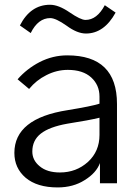

<svg xmlns="http://www.w3.org/2000/svg" viewBox="-20 -778 590 815"><path d="M117.2 -134.8Q117.2 -97.7 148.4 -72.3Q179.7 -45.9 234.4 -45.9Q303.7 -45.9 353.5 -90.8Q402.3 -135.7 402.3 -205.1Q402.3 -229.5 402.3 -278.3Q359.4 -267.6 265.6 -252.9Q189.5 -239.3 153.3 -210.9Q117.2 -182.6 117.2 -134.8ZM41 -128.9Q41 -275.4 267.6 -310.5Q369.1 -327.1 402.3 -337.9Q402.3 -347.7 402.3 -368.2Q402.3 -417 367.2 -449.2Q332 -481.4 267.6 -481.4Q220.7 -481.4 176.8 -459Q133.8 -437.5 103.5 -400.4Q86.9 -414.1 54.7 -441.4Q93.8 -486.3 148.4 -514.6Q204.1 -543 265.6 -543Q476.6 -543 476.6 -336.9Q476.6 -224.6 476.6 0Q459 0 404.3 0Q404.3 -21.5 404.3 -85.9Q388.7 -43.9 339.8 -13.7Q291 17.6 224.6 17.6Q137.7 17.6 88.9 -23.4Q41 -64.5 41 -128.9ZM64.5 -669.9Q109.4 -757.8 192.4 -757.8Q228.5 -757.8 275.4 -725.6Q322.3 -693.4 342.8 -693.4Q391.6 -693.4 424.8 -755.9Q440.4 -745.1 470.7 -724.6Q421.9 -635.7 344.7 -635.7Q307.6 -635.7 262.7 -668.9Q216.8 -701.2 193.4 -701.2Q141.6 -701.2 110.4 -637.7Q94.7 -648.4 64.5 -669.9Z"/></svg>

Font: Gothic A1
Style: Regular
Weight: 400
Designer: HanYang I&C Co.,Ltd.
Version: Version 2.50